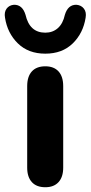

<svg xmlns="http://www.w3.org/2000/svg" viewBox="-56 -777 380 805"><path d="M-35 -703Q-39 -726 -28.5 -740.5Q-18 -755 2 -757Q38 -758 51 -715Q68 -640 134 -640Q165 -640 186.5 -659Q208 -678 216 -715Q229 -758 265 -757Q285 -755 296 -740.5Q307 -726 303 -703Q293 -638 249 -595Q205 -552 134 -552Q63 -552 19 -595Q-25 -638 -35 -703ZM134 8Q97 8 77.5 -13.5Q58 -35 58 -74V-416Q58 -456 77.5 -477.5Q97 -499 134 -499Q170 -499 189.5 -477.5Q209 -456 209 -416V-74Q209 -35 189.5 -13.5Q170 8 134 8Z"/></svg>

Font: Nunito ExtraBold
Style: Regular
Weight: 800
Designer: Vernon Adams
Foundry: Vernon Adams
Version: Version 3.602